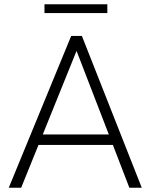

<svg xmlns="http://www.w3.org/2000/svg" viewBox="-20 -878 708 898"><path d="M21 0 313 -710H363L643 0H585L508 -200H160L79 0ZM180 -249H489L338 -640ZM188 -858H482V-817H188Z"/></svg>

Font: Livvic Light
Style: Regular
Weight: 300
Designer: Jacques Le Bailly, Baron von Fonthausen
Version: Version 1.001; ttfautohint (v1.8.2)